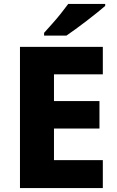

<svg xmlns="http://www.w3.org/2000/svg" viewBox="-20 -951 590 971"><path d="M500 0H81V-714H500V-575H253V-440H483V-301H253V-141H500ZM512 -921Q496 -907 471 -887Q446 -867 417.5 -845Q389 -823 362 -803.5Q335 -784 316 -771H203V-785Q219 -803 242 -828.5Q265 -854 287 -881.5Q309 -909 325 -931H512Z"/></svg>

Font: Noto Sans Khmer UI ExtraBold
Style: Regular
Weight: 800
Designer: Danh Hong and the Monotype Design Team
Foundry: Monotype Imaging Inc.
Version: Version 2.002; ttfautohint (v1.8.4.7-5d5b)